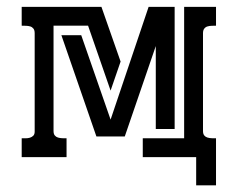

<svg xmlns="http://www.w3.org/2000/svg" viewBox="-20 -460 694 562"><path d="M415 -439.9H491.2V-82.5H436V-325.2L345.2 -60.5H262.2L159.7 -356.9H217.8L303.7 -109.9ZM136.7 -76.7Q136.7 -67.9 140.4 -63.5Q144 -59.1 149.7 -57.4Q155.3 -55.7 162.1 -55.4Q168.9 -55.2 174.8 -55.2V0H43.5V-55.2Q48.3 -55.2 54.9 -55.2Q61.5 -55.2 67.4 -56.9Q73.2 -58.6 77.4 -62.7Q81.5 -66.9 81.5 -74.7V-362.8Q81.5 -371.6 77.9 -376.2Q74.2 -380.9 68.6 -382.6Q63 -384.3 56.4 -384.5Q49.8 -384.8 43.5 -384.8V-439.9H276.9L333 -279.8L303.7 -194.8L237.8 -384.8H136.7ZM554.2 0H397.9V-55.2H519V-439.9H612.3V-384.8Q606 -384.8 599.4 -384.5Q592.8 -384.3 587.2 -382.6Q581.5 -380.9 577.9 -376.2Q574.2 -371.6 574.2 -362.8V-76.7Q574.2 -67.9 577.9 -63.5Q581.5 -59.1 587.2 -57.4Q592.8 -55.7 599.6 -55.4Q606.4 -55.2 612.3 -55.2V82.5H554.2Z"/></svg>

Font: Isar CAT
Style: Regular
Weight: 400
Designer: Digitized by Peter Wiegel
Foundry: CAT-Fonts, Peter Wiegel
Version: Version 1.000; ttfautohint (v1.3)